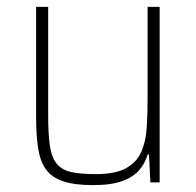

<svg xmlns="http://www.w3.org/2000/svg" viewBox="-20 -530 571 558"><path d="M250 8Q197 8 164 -3Q131 -14 114 -37Q97 -60 91 -98Q85 -136 85 -190V-510H120V-195Q120 -140 125 -106Q130 -72 145 -54Q160 -36 187 -30Q214 -24 258 -24Q315 -24 346 -41Q377 -58 390.5 -88.5Q404 -119 406.5 -159.5Q409 -200 409 -246V-510H444V0H417L413 -81H409Q402 -56 385 -36Q368 -16 336 -4Q304 8 250 8Z"/></svg>

Font: Saira Thin SemiCondensed
Style: Regular
Weight: 100
Width: 4
Version: Version 1.101